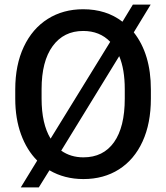

<svg xmlns="http://www.w3.org/2000/svg" viewBox="-20 -765 717 831"><path d="M46 -338V-378Q46 -484 83 -562.5Q120 -641 186.5 -683Q253 -725 340 -725Q440 -725 510 -671L555 -745H632L559 -625Q633 -531 633 -378V-338Q633 -231 597 -152.5Q561 -74 495 -32Q429 10 341 10Q259 10 194 -28L148 46H70L141 -70Q96 -115 71 -183.5Q46 -252 46 -338ZM199 -165 457 -584Q412 -631 340 -631Q256 -631 208 -565.5Q160 -500 160 -379V-338Q160 -229 199 -165ZM496 -522 245 -113Q286 -84 341 -84Q427 -84 473.5 -149.5Q520 -215 520 -338V-379Q520 -465 496 -522Z"/></svg>

Font: Freesentation 6 SemiBold
Style: Regular
Weight: 600
Designer: glyphs from Roboto by Christian Robertson / Hangul glyphs from Noto Sans CJK(Source Han Sans) by Jang Soo-young and Kang
Foundry: PT&
Version: Version 2.001